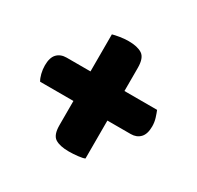

<svg xmlns="http://www.w3.org/2000/svg" viewBox="-114 -665 773 754"><g transform="rotate(30 272.5 -287.5)"><path d="M351 -50Q343 -46 321.5 -43.5Q300 -41 280 -41Q239 -41 218 -54.5Q197 -68 197 -112V-222H46Q39 -233 34.5 -251Q30 -269 30 -287Q30 -323 46 -339.5Q62 -356 89 -356H197V-524Q207 -527 227.5 -530.5Q248 -534 268 -534Q308 -534 329.5 -520Q351 -506 351 -461V-356H499Q504 -344 509.5 -326.5Q515 -309 515 -290Q515 -255 499 -238.5Q483 -222 457 -222H351Z"/></g></svg>

Font: Baloo Bhai
Style: Regular
Weight: 400
Designer: Supriya Tembe, Noopur Datye and Ek Type
Foundry: Ek Type
Version: Version 1.100;PS 1.000;hotconv 1.0.88;makeotf.lib2.5.647800;